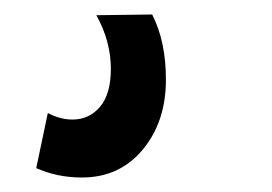

<svg xmlns="http://www.w3.org/2000/svg" viewBox="-20 -25 375 265"><path d="M30 207 46 131Q63 140 80 140Q103 140 118 122.5Q133 105 133 70Q133 32 113 -4L190 -5Q209 32 209 85Q209 143 177 181.5Q145 220 93 220Q59 220 30 207Z"/></svg>

Font: Georama SemiCondensed SemiBold
Style: Italic
Weight: 600
Width: 4
Italic angle: -9°
Designer: Jean-Baptiste Levee
Foundry: Production Type
Version: Version 1.000